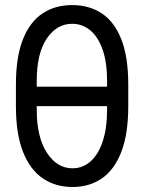

<svg xmlns="http://www.w3.org/2000/svg" viewBox="-20 -742 580 772"><path d="M444.6 -393.5V-315.3H98V-393.5ZM495.7 -315.3Q495.7 -203.8 468 -131.7Q440.3 -59.7 389.9 -24.9Q339.5 9.9 271.3 9.9Q203.1 9.9 152 -24.9Q100.9 -59.7 72.4 -131.7Q44 -203.8 44 -315.3V-402Q44 -512.8 72.1 -583.5Q100.1 -654.1 150.9 -687.9Q201.7 -721.6 269.9 -721.6Q338.8 -721.6 389.6 -687.9Q440.3 -654.1 468 -583.5Q495.7 -512.8 495.7 -402ZM410.5 -417.6Q410.5 -490.8 392.8 -541.9Q375 -593 343.4 -619.7Q311.8 -646.3 269.9 -646.3Q208.1 -646.3 168 -586.8Q127.8 -527.3 127.8 -417.6V-299.7Q127.8 -190 168.7 -127.7Q209.5 -65.3 271.3 -65.3Q313.2 -65.3 344.5 -93.4Q375.7 -121.4 393.1 -174Q410.5 -226.6 410.5 -299.7Z"/></svg>

Font: DeltaSans
Style: Regular
Weight: 400
Designer: Rasmus Andersson
Foundry: rsms
Version: Version 3.012